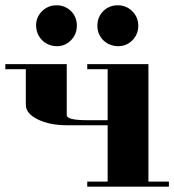

<svg xmlns="http://www.w3.org/2000/svg" viewBox="-20 -702 655 722"><path d="M0 -441.9V-460.9H231V-269Q231 -250 308.1 -250H384.8V-441.9H308.1V-460.9H538.1V-19H615.2V0H308.1V-19H384.8V-231H231Q167 -231 122.1 -252.9Q77.1 -274.9 77.1 -308.1V-441.9ZM115.7 -605.5Q115.2 -636.7 138.2 -660.2Q161.1 -682.1 192.4 -682.1Q224.6 -682.1 247.1 -660.2Q269 -638.2 269 -605.5Q269 -572.8 246.6 -550.3Q223.6 -527.3 192.4 -528.3Q160.6 -529.3 138.2 -550.8Q116.7 -573.2 115.7 -605.5ZM368.2 -660.2Q390.6 -682.1 422.9 -682.1Q455.1 -682.1 477.5 -659.7Q500 -637.2 500 -605Q500 -572.8 477.5 -550.3Q455.1 -527.8 422.9 -528.3Q390.6 -529.3 368.2 -550.8Q346.2 -573.2 346.2 -605.5Q346.2 -637.7 368.2 -660.2Z"/></svg>

Font: Hjet
Style: Regular
Weight: 400
Designer: T. Christopher White
Version: Version 1.2